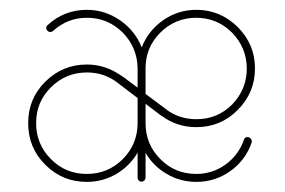

<svg xmlns="http://www.w3.org/2000/svg" viewBox="-20 -368 577 389"><path d="M156.2 -348.1C125.5 -348.1 99.1 -337.9 76.7 -317.4C74.7 -315.9 73.7 -314 73.7 -311.5C73.7 -309.6 74.2 -307.6 76.2 -305.7C78.1 -303.7 80.1 -303.2 82 -303.2C84 -303.2 85.9 -303.7 87.9 -305.7C107.4 -323.2 129.9 -332 156.2 -332C184.6 -332 208.5 -321.8 228.5 -302.2C248 -282.2 258.3 -258.3 258.8 -230V-229.5V-229V-228.5V-190.4L228 -213.4H227.5C226.6 -213.9 226.1 -214.4 226.1 -214.4C204.6 -229.5 181.6 -237.3 156.2 -237.3C123 -237.3 95.2 -225.6 71.8 -202.6C48.3 -179.2 37.1 -151.4 37.1 -118.7C37.1 -85.4 48.3 -57.6 71.8 -34.2C95.2 -10.7 123 0.5 156.2 0.5C177.7 0.5 197.3 -4.9 215.8 -15.6C233.9 -26.4 248 -40.5 258.8 -58.6V-7.8C258.8 -5.9 259.3 -3.9 261.2 -2.4C262.7 -0.5 264.6 0 266.6 0C268.6 0 270.5 -0.5 272.5 -2.4C273.9 -3.9 274.9 -5.9 274.9 -7.8V-58.6C285.2 -40.5 299.3 -26.4 317.9 -15.6C335.9 -4.9 356 0.5 377.9 0.5C403.3 0.5 426.3 -6.8 446.8 -21.5C467.3 -36.1 481.4 -55.2 489.7 -78.6C489.7 -79.6 490.2 -80.6 490.2 -82C490.2 -84 489.3 -85.4 487.8 -87.4C485.8 -89.4 483.9 -90.3 481.9 -90.3C477.5 -90.3 475.1 -88.4 474.1 -84.5C466.8 -64 454.6 -47.4 437 -34.7C419.4 -22 399.4 -15.6 377.9 -15.6C349.1 -15.6 324.7 -25.4 304.7 -45.9C284.7 -65.9 274.9 -90.3 274.9 -118.7V-157.7L305.7 -134.3H306.2C306.2 -133.8 306.2 -133.3 306.6 -133.3H307.6C328.6 -117.7 352.1 -110.4 377.9 -110.4C410.2 -110.4 438 -121.6 461.4 -145C484.9 -168.5 496.6 -196.3 496.6 -229.5C496.6 -262.2 484.9 -290 461.4 -313.5C438 -336.4 410.2 -348.1 377.9 -348.1C352.5 -348.1 330.1 -340.8 310.1 -326.7C290 -312.5 275.9 -294.4 267.1 -272C258.3 -294.4 243.7 -312.5 223.6 -326.7C203.1 -340.8 180.7 -348.1 156.2 -348.1ZM377.4 -332C405.8 -332 430.2 -321.8 450.2 -301.8C469.7 -281.7 480 -257.3 480 -229C480 -200.7 469.7 -176.3 450.2 -156.2C430.2 -136.2 406.2 -126.5 377.9 -126.5C354.5 -126.5 333.5 -133.3 315.9 -147L315.4 -147.5L274.9 -177.7V-228.5V-229V-229.5C274.9 -257.8 284.7 -281.7 304.7 -301.8C324.7 -321.8 349.1 -332 377.4 -332ZM156.2 -221.2C179.2 -221.2 199.7 -214.4 217.8 -200.7L218.3 -200.2L258.8 -169.4V-119.1V-118.7C258.8 -89.8 248.5 -65.4 228.5 -45.4C208.5 -25.4 184.1 -15.6 155.8 -15.6C127.4 -15.6 103 -25.4 83 -45.9C63 -65.9 53.2 -90.3 53.2 -118.7C53.2 -147 63 -170.9 83 -190.9C103 -210.9 127.4 -221.2 156.2 -221.2Z"/></svg>

Font: Mill
Style: Thin
Weight: 100
Version: Version 001.000